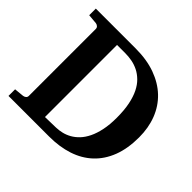

<svg xmlns="http://www.w3.org/2000/svg" viewBox="-159 -857 1043 1043"><g transform="rotate(45 362.0 -335.5)"><path d="M525.9 -332Q525.9 -389.6 517.1 -432.9Q508.3 -476.1 492.9 -507.1Q477.5 -538.1 456.5 -558.6Q435.5 -579.1 411.6 -591.1Q387.7 -603 361.8 -607.9Q335.9 -612.8 310.1 -612.8H247.1V-59.1L330.1 -61Q351.6 -61.5 374.5 -66.9Q397.5 -72.3 419.2 -84.5Q440.9 -96.7 460.2 -116.9Q479.5 -137.2 494.1 -167.2Q508.8 -197.3 517.3 -238Q525.9 -278.8 525.9 -332ZM687 -342.8Q687 -256.8 662.4 -192.6Q637.7 -128.4 592 -85.4Q546.4 -42.5 481.9 -21.2Q417.5 0 337.9 0H25.9V-50.8L81.1 -56.2Q89.8 -57.1 96.9 -62.7Q104 -68.4 104 -78.1V-592.8Q104 -602.5 96.9 -608.4Q89.8 -614.3 81.1 -615.2L25.9 -620.1V-670.9H332Q417.5 -670.9 483.6 -647Q549.8 -623 595 -579.8Q640.1 -536.6 663.6 -476.3Q687 -416 687 -342.8Z"/></g></svg>

Font: Charis SIL Eur
Style: Bold
Weight: 700
Foundry: SIL International
Version: Version 5.000